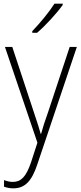

<svg xmlns="http://www.w3.org/2000/svg" viewBox="-20 -785 442 1047"><path d="M322 -758V-765H277C248 -719 198 -659 156 -615V-606H182C229 -646 290 -713 322 -758ZM7 -529 184 -7 149 101C122 180 94 207 50 207C33 207 18 203 2 197V233C19 239 34 242 53 242C117 242 154 201 184 110L399 -529H360L242 -173C225 -126 213 -88 204 -55H202C195 -82 184 -114 164 -175L47 -529Z"/></svg>

Font: Noto Sans Malayalam SemiCondensed ExtraLight
Style: Regular
Weight: 200
Width: 4
Designer: Jelle Bosma - Monotype Design Team
Foundry: Monotype Imaging Inc.
Version: Version 2.104